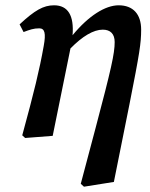

<svg xmlns="http://www.w3.org/2000/svg" viewBox="-20 -513 568 725"><path d="M64 -2 75 8 179 0 246 -330C291 -376 333 -401 368 -401C397 -401 413 -385 413 -354C413 -311 400 -253 341 -30L285 181L297 192L410 174L469 -120C507 -312 513 -350 513 -401C513 -459 483 -493 428 -493C378 -493 315 -454 254 -380C260 -454 237 -493 184 -493C144 -493 111 -474 54 -421L69 -392C93 -401 107 -406 128 -406C149 -406 154 -388 145 -339C129 -249 109 -167 64 -2Z"/></svg>

Font: Source Serif Pro Semibold
Style: Italic
Weight: 600
Italic angle: -12°
Designer: Frank Grießhammer
Foundry: Adobe Systems Incorporated
Version: Version 3.001;hotconv 1.0.111;makeotfexe 2.5.65597